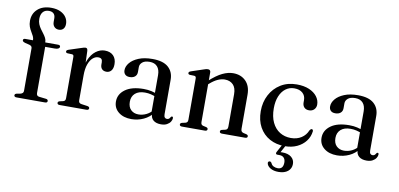

<svg xmlns="http://www.w3.org/2000/svg" viewBox="-83 -994 3072 1477"><g transform="rotate(10 1453.5 -256.0)"><path d="M217 -61Q217 -49.5 222.2 -42.8Q227.5 -36 239 -35L291 -29Q300 -28.5 304.2 -24.2Q308.5 -20 308.5 -14Q308.5 0 289.5 0H66.5Q58 0 53.2 -3.8Q48.5 -7.5 48.5 -13.5Q48.5 -19.5 52.5 -23.2Q56.5 -27 65 -29L92.5 -34Q104 -37 109.8 -43.2Q115.5 -49.5 115.5 -59.5V-391.5Q115.5 -400.5 111 -406.5Q106.5 -412.5 95 -416L60.5 -424.5Q47.5 -428.5 43.2 -432.8Q39 -437 39 -442.5Q39 -448 43.2 -451.5Q47.5 -455 56 -455H136.5L116 -440V-455Q116 -471.5 108.8 -486.5Q101.5 -501.5 91.5 -517.5Q81.5 -533.5 74.2 -553Q67 -572.5 67 -598Q67 -655 106 -690.2Q145 -725.5 212 -725.5Q254.5 -725.5 284.2 -711.2Q314 -697 329.2 -673.8Q344.5 -650.5 344.5 -623Q344.5 -597 331.5 -583.2Q318.5 -569.5 297.5 -569.5Q275 -569.5 261.5 -583.8Q248 -598 248 -622.5V-649.5Q248 -673.5 235.2 -686.2Q222.5 -699 198 -699Q168 -699 151.5 -679.8Q135 -660.5 135 -626Q135 -603.5 142.5 -585Q150 -566.5 161.5 -550.5Q173 -534.5 184.5 -519.5Q196 -504.5 203.8 -489.2Q211.5 -474 211.5 -457V-438.5L199.5 -455H311.5Q320 -455 324.8 -451.8Q329.5 -448.5 329.5 -442Q329.5 -433 320.2 -427.2Q311 -421.5 292 -421.5H217Z M531 -256.5Q531 -327 551.5 -375.2Q572 -423.5 604.8 -448.2Q637.5 -473 674.5 -473Q717.5 -473 741.5 -448.8Q765.5 -424.5 765.5 -382Q765.5 -348.5 751 -331.5Q736.5 -314.5 714 -314.5Q691.5 -314.5 679 -327.2Q666.5 -340 666.5 -363V-379.5Q666.5 -396.5 658.8 -404.8Q651 -413 633 -413Q611.5 -413 591.5 -395.8Q571.5 -378.5 558.8 -343.8Q546 -309 546 -256.5ZM541.5 -447 546 -319.5V-61Q546 -50 551.5 -43.8Q557 -37.5 569 -36L615 -29.5Q624 -28 628.2 -24.2Q632.5 -20.5 632.5 -14Q632.5 -7.5 627.5 -3.8Q622.5 0 613 0H404Q394.5 0 390 -3.8Q385.5 -7.5 385.5 -14Q385.5 -19 389 -22.8Q392.5 -26.5 400.5 -28.5L425.5 -34Q434.5 -36 439.2 -42Q444 -48 444 -60V-382Q444 -391.5 440.8 -396Q437.5 -400.5 430 -401L394.5 -402.5Q387.5 -403.5 384.5 -406.5Q381.5 -409.5 381.5 -414.5Q381.5 -420 385 -423.5Q388.5 -427 398 -430.5L487 -459.5Q503.5 -465.5 511.5 -467.2Q519.5 -469 524.5 -469Q532.5 -469 536.5 -464Q540.5 -459 541.5 -447Z M1116 -58.5V-67L1110 -69V-357.5Q1110 -401 1089.2 -424.2Q1068.5 -447.5 1029.5 -447.5Q991 -447.5 972.2 -431.2Q953.5 -415 953.5 -393.5V-355Q953.5 -331.5 938.2 -318.5Q923 -305.5 896.5 -305.5Q873.5 -305.5 861.2 -317.8Q849 -330 849 -351Q849 -380.5 872 -408.5Q895 -436.5 939.2 -454.8Q983.5 -473 1047 -473Q1130.5 -473 1171 -437Q1211.5 -401 1211.5 -340V-70.5Q1211.5 -53.5 1217.8 -45.8Q1224 -38 1235 -38Q1246.5 -38 1252.2 -43.8Q1258 -49.5 1261.5 -56Q1263.5 -59 1265.8 -61Q1268 -63 1271.5 -63Q1276 -63 1278 -59.8Q1280 -56.5 1280 -51Q1280 -38 1270.8 -23.5Q1261.5 -9 1243.2 1Q1225 11 1197 11Q1158.5 11 1137.2 -7Q1116 -25 1116 -58.5ZM826 -102.5Q826 -160 877 -197Q928 -234 1020.5 -234Q1055 -234 1082.2 -227.5Q1109.5 -221 1131 -211.5L1124 -189Q1103.5 -197.5 1081.8 -203Q1060 -208.5 1034.5 -208.5Q985.5 -208.5 958.5 -184.5Q931.5 -160.5 931.5 -119Q931.5 -78 954.2 -56Q977 -34 1012.5 -34Q1044.5 -34 1074 -48.2Q1103.5 -62.5 1125 -89.5L1134 -70Q1106 -31 1061 -10Q1016 11 965.5 11Q903.5 11 864.8 -20Q826 -51 826 -102.5Z M1501.5 -447.5V-60.5Q1501.5 -48.5 1506.2 -42.2Q1511 -36 1520 -34L1544 -28.5Q1557.5 -24.5 1557.5 -14.5Q1557.5 0 1538 0H1359.5Q1350 0 1345.5 -3.8Q1341 -7.5 1341 -14Q1341 -19 1344.5 -22.8Q1348 -26.5 1355.5 -28.5L1381 -34Q1390 -36.5 1394.8 -42.2Q1399.5 -48 1399.5 -60V-382.5Q1399.5 -392 1396.2 -396.2Q1393 -400.5 1385 -401.5L1350.5 -402.5Q1343 -403.5 1340 -406.8Q1337 -410 1337 -414.5Q1337 -420 1340.5 -423.5Q1344 -427 1353.5 -430.5L1443.5 -460.5Q1457 -465.5 1465.2 -467.5Q1473.5 -469.5 1480 -469.5Q1491 -469.5 1496.2 -463.8Q1501.5 -458 1501.5 -447.5ZM1488.5 -344.5 1472 -361 1493 -379.5Q1550.5 -431.5 1594.2 -452.2Q1638 -473 1677.5 -473Q1738.5 -473 1776.2 -435Q1814 -397 1814 -329V-63Q1814 -49.5 1819.2 -42.8Q1824.5 -36 1834.5 -33.5L1856.5 -28.5Q1864 -26.5 1867.8 -22.8Q1871.5 -19 1871.5 -14Q1871.5 -7.5 1867 -3.8Q1862.5 0 1852.5 0H1673Q1653.5 0 1653.5 -14.5Q1653.5 -24.5 1667 -28.5L1692 -34Q1702.5 -36.5 1707 -43.2Q1711.5 -50 1711.5 -63V-314.5Q1711.5 -365 1687 -389.5Q1662.5 -414 1622 -414Q1597 -414 1568.8 -401.8Q1540.5 -389.5 1509 -362Z M2355 -347Q2355 -324 2340 -308.5Q2325 -293 2300.5 -293Q2276 -293 2262.5 -307.2Q2249 -321.5 2249 -345V-363.5Q2249 -398 2225.5 -419Q2202 -440 2160.5 -440Q2122.5 -440 2093.2 -418Q2064 -396 2047.5 -356Q2031 -316 2031 -262Q2031 -196.5 2052.8 -151.2Q2074.5 -106 2112.5 -82.5Q2150.5 -59 2199 -59Q2246.5 -59 2281 -81.2Q2315.5 -103.5 2330.5 -141.5Q2335.5 -149 2339 -151.5Q2342.5 -154 2347 -154Q2353 -154 2355.5 -149.2Q2358 -144.5 2357.5 -138Q2352.5 -95.5 2326.8 -61.8Q2301 -28 2259.2 -8.5Q2217.5 11 2164 11Q2097 11 2045.5 -17.5Q1994 -46 1965 -98.5Q1936 -151 1936 -223Q1936 -293.5 1965.8 -350Q1995.5 -406.5 2049 -439.8Q2102.5 -473 2174.5 -473Q2230.5 -473 2271 -455.8Q2311.5 -438.5 2333.2 -409.8Q2355 -381 2355 -347ZM2149 -5H2177L2137 69L2121 63.5Q2128.5 62.5 2136.5 62Q2144.5 61.5 2156 61.5Q2200 61.5 2225.2 81.8Q2250.5 102 2250.5 135.5Q2250.5 171 2223.8 192.8Q2197 214.5 2150.5 214.5Q2112 214.5 2086.8 199.2Q2061.5 184 2058.5 161.5Q2058 155 2061.5 151Q2065 147 2070 146.5Q2075.5 146 2079.2 148.5Q2083 151 2086 155Q2092.5 172 2107.5 179.8Q2122.5 187.5 2140.5 187.5Q2183.5 187.5 2183.5 135.5Q2183.5 112.5 2171.5 99Q2159.5 85.5 2135.5 85.5H2120Q2111 85.5 2108.8 80Q2106.5 74.5 2110 67Z M2722 -58.5V-67L2716 -69V-357.5Q2716 -401 2695.2 -424.2Q2674.5 -447.5 2635.5 -447.5Q2597 -447.5 2578.2 -431.2Q2559.5 -415 2559.5 -393.5V-355Q2559.5 -331.5 2544.2 -318.5Q2529 -305.5 2502.5 -305.5Q2479.5 -305.5 2467.2 -317.8Q2455 -330 2455 -351Q2455 -380.5 2478 -408.5Q2501 -436.5 2545.2 -454.8Q2589.5 -473 2653 -473Q2736.5 -473 2777 -437Q2817.5 -401 2817.5 -340V-70.5Q2817.5 -53.5 2823.8 -45.8Q2830 -38 2841 -38Q2852.5 -38 2858.2 -43.8Q2864 -49.5 2867.5 -56Q2869.5 -59 2871.8 -61Q2874 -63 2877.5 -63Q2882 -63 2884 -59.8Q2886 -56.5 2886 -51Q2886 -38 2876.8 -23.5Q2867.5 -9 2849.2 1Q2831 11 2803 11Q2764.5 11 2743.2 -7Q2722 -25 2722 -58.5ZM2432 -102.5Q2432 -160 2483 -197Q2534 -234 2626.5 -234Q2661 -234 2688.2 -227.5Q2715.5 -221 2737 -211.5L2730 -189Q2709.5 -197.5 2687.8 -203Q2666 -208.5 2640.5 -208.5Q2591.5 -208.5 2564.5 -184.5Q2537.5 -160.5 2537.5 -119Q2537.5 -78 2560.2 -56Q2583 -34 2618.5 -34Q2650.5 -34 2680 -48.2Q2709.5 -62.5 2731 -89.5L2740 -70Q2712 -31 2667 -10Q2622 11 2571.5 11Q2509.5 11 2470.8 -20Q2432 -51 2432 -102.5Z"/></g></svg>

Font: Fraunces 48pt
Style: Regular
Weight: 400
Version: Version 1.000;[b76b70a41]